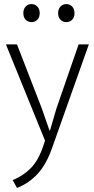

<svg xmlns="http://www.w3.org/2000/svg" viewBox="-20 -687 461 938"><path d="M9 -470H63L184 -158L222 -49H224L256 -158L364 -470H414L233 40Q206 116 164 162Q122 208 63 231L42 193Q93 172 130 135Q167 98 191 27L200 0ZM94 -623Q94 -643 105.5 -655Q117 -667 134 -667Q151 -667 162.5 -655Q174 -643 174 -623Q174 -602 162.5 -590.5Q151 -579 134 -579Q117 -579 105.5 -590.5Q94 -602 94 -623ZM264 -623Q264 -643 275.5 -655Q287 -667 304 -667Q321 -667 332.5 -655Q344 -643 344 -623Q344 -602 332.5 -590.5Q321 -579 304 -579Q287 -579 275.5 -590.5Q264 -602 264 -623Z"/></svg>

Font: Ek Mukta ExtraLight
Style: Regular
Weight: 275
Designer: Girish Dalvi and Yashodeep Gholap
Foundry: Ek Type
Version: Version 2.538;PS 1.002;hotconv 16.6.51;makeotf.lib2.5.65220;